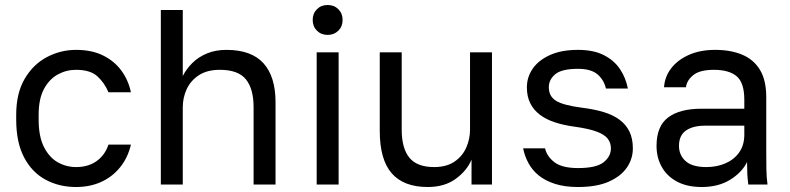

<svg xmlns="http://www.w3.org/2000/svg" viewBox="-20 -740 3168 770"><path d="M285 10Q217 10 162.5 -19.5Q108 -49 76.5 -109Q45 -169 45 -260V-280Q45 -366 79 -424Q113 -482 168 -511Q223 -540 285 -540Q348 -540 393.5 -517.5Q439 -495 467 -456.5Q495 -418 505 -370H415Q399 -408 370.5 -434Q342 -460 285 -460Q246 -460 212 -441.5Q178 -423 156.5 -383.5Q135 -344 135 -280V-260Q135 -192 156.5 -150Q178 -108 212 -89Q246 -70 285 -70Q334 -70 367.5 -94Q401 -118 415 -160H505Q493 -108 462 -69.5Q431 -31 386 -10.5Q341 10 285 10Z M625 0V-700H713V-435Q727 -463 751 -487Q775 -511 809.5 -525.5Q844 -540 888 -540Q988 -540 1036.5 -486.5Q1085 -433 1085 -330V0H997V-310Q997 -384 966 -422Q935 -460 862 -460Q810 -460 777 -438Q744 -416 728.5 -382Q713 -348 713 -310V0Z M1250 0V-530H1338V0ZM1294 -600Q1268 -600 1251 -617Q1234 -634 1234 -660Q1234 -686 1251 -703Q1268 -720 1294 -720Q1320 -720 1337 -703Q1354 -686 1354 -660Q1354 -634 1337 -617Q1320 -600 1294 -600Z M1695 10Q1599 10 1551 -45Q1503 -100 1503 -215V-530H1591V-220Q1591 -146 1621.5 -108Q1652 -70 1721 -70Q1771 -70 1803 -92Q1835 -114 1850 -148.5Q1865 -183 1865 -220V-530H1953V0H1871V-100Q1853 -56 1808 -23Q1763 10 1695 10Z M2298 10Q2245 10 2206 -2.5Q2167 -15 2141 -36Q2115 -57 2099.5 -85.5Q2084 -114 2078 -145H2166Q2173 -113 2203.5 -89.5Q2234 -66 2298 -66Q2372 -66 2401 -89.5Q2430 -113 2430 -145Q2430 -167 2417.5 -183.5Q2405 -200 2373.5 -212Q2342 -224 2284 -232Q2240 -238 2205 -249.5Q2170 -261 2145 -280Q2120 -299 2106.5 -326Q2093 -353 2093 -390Q2093 -430 2116 -464Q2139 -498 2185 -519Q2231 -540 2298 -540Q2361 -540 2402.5 -518.5Q2444 -497 2467 -462Q2490 -427 2498 -385H2410Q2402 -420 2376 -442Q2350 -464 2298 -464Q2233 -464 2207 -442.5Q2181 -421 2181 -390Q2181 -354 2209.5 -336Q2238 -318 2314 -308Q2363 -302 2401 -290.5Q2439 -279 2465 -259.5Q2491 -240 2504.5 -212Q2518 -184 2518 -145Q2518 -103 2494 -68Q2470 -33 2421.5 -11.5Q2373 10 2298 10Z M2794 10Q2736 10 2695.5 -11.5Q2655 -33 2634 -70.5Q2613 -108 2613 -155Q2613 -234 2659.5 -269Q2706 -304 2793 -304H2965V-340Q2965 -408 2934.5 -434Q2904 -460 2843 -460Q2786 -460 2760 -438.5Q2734 -417 2731 -390H2643Q2646 -433 2672 -466.5Q2698 -500 2743 -520Q2788 -540 2848 -540Q2911 -540 2957 -520.5Q3003 -501 3028 -459.5Q3053 -418 3053 -350V-135Q3053 -93 3053.5 -61.5Q3054 -30 3058 0H2981Q2978 -23 2977 -43.5Q2976 -64 2976 -90Q2955 -48 2908 -19Q2861 10 2794 10ZM2813 -70Q2855 -70 2889.5 -85Q2924 -100 2944.5 -129Q2965 -158 2965 -200V-236H2808Q2759 -236 2731 -216.5Q2703 -197 2703 -155Q2703 -118 2729.5 -94Q2756 -70 2813 -70Z"/></svg>

Font: Golos Text
Style: Regular
Weight: 400
Designer: A.Korolkova, Vitaly Kuzmin
Foundry: ParaType Ltd
Version: Version 2.004